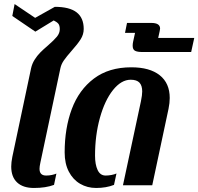

<svg xmlns="http://www.w3.org/2000/svg" viewBox="-20 -911 975 944"><path d="M35.2 -92.3Q35.2 -112.3 40.5 -139.2L132.8 -575.2Q137.7 -597.7 150.1 -617.4Q162.6 -637.2 177.5 -652.3Q192.4 -667.5 215.8 -687.5Q245.6 -713.4 259.8 -730.7Q273.9 -748 273.9 -767.6Q273.9 -786.1 266.6 -794.7Q259.3 -803.2 244.1 -810.5L153.8 -755.4L40.5 -832.5L51.8 -891.1L152.8 -823.2L249.5 -877.4Q321.8 -877.4 356.7 -850.3Q391.6 -823.2 391.6 -768.6Q391.6 -741.7 376.5 -717.8Q361.3 -693.8 332 -661.1Q307.1 -632.8 294.2 -614.3Q281.2 -595.7 276.9 -575.2L178.2 -109.9Q174.3 -91.8 174.3 -81.1Q174.3 -64.5 182.4 -56.2Q190.4 -47.9 207.5 -47.9Q221.7 -47.9 235.1 -50.8Q248.5 -53.7 257.3 -57.6L245.6 -2Q205.1 13.2 147 13.2Q93.3 13.2 64.2 -13.9Q35.2 -41 35.2 -92.3Z M297.9 -161.6Q297.9 -280.8 333 -375Q368.2 -469.2 441.7 -524.7Q515.1 -580.1 625.5 -580.1Q716.3 -580.1 765.4 -541Q814.5 -502 814.5 -429.2Q814.5 -404.8 808.6 -376L728.5 0H584.5L672.9 -413.1Q679.2 -443.4 679.2 -461.4Q679.2 -490.2 665.8 -504.6Q652.3 -519 622.6 -519Q576.2 -519 535.6 -468.3Q495.1 -417.5 471.2 -331.5Q447.3 -245.6 447.3 -145.5Q447.3 -102.1 460 -75Q472.7 -47.9 499.5 -47.9Q513.7 -47.9 528.6 -50.8Q543.5 -53.7 552.7 -58.1L540.5 -2Q502 13.2 452.6 13.2Q409.2 13.2 374 -7.3Q338.9 -27.8 318.4 -67.1Q297.9 -106.4 297.9 -161.6Z M632.3 -686.5Q632.3 -695.8 634.3 -705.1L644 -749.5H594.7L604.5 -798.3H723.6Q767.1 -798.3 767.1 -770.5Q767.1 -767.6 765.1 -757.8L757.8 -724.6H935.1L919.9 -655.3H679.2Q655.3 -655.3 643.8 -661.4Q632.3 -667.5 632.3 -686.5Z"/></svg>

Font: Pattaya
Style: Regular
Weight: 400
Designer: Pablo Impallari / Thai characters Designed by Thanarat Vachiruckul and Suppakit Chalermlarp
Foundry: Pablo Impallari
Version: Version 2.001